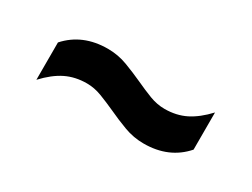

<svg xmlns="http://www.w3.org/2000/svg" viewBox="-29 -615 619 472"><g transform="rotate(30 280.5 -379.0)"><path d="M376.5 -299.5Q347.5 -299.5 320.8 -309.5Q294 -319.5 269.5 -331Q246.5 -341.5 225 -349.8Q203.5 -358 182.5 -358Q149.5 -358 123 -345Q96.5 -332 70 -303.5V-409.5Q113 -457.5 184.5 -457.5Q213.5 -457.5 240 -447.5Q266.5 -437.5 291.5 -426Q314 -415.5 335.5 -407.2Q357 -399 378.5 -399Q411.5 -399 438 -412.2Q464.5 -425.5 490.5 -453.5V-348Q448 -299.5 376.5 -299.5Z"/></g></svg>

Font: Encode Sans Semi Expanded SemiBold
Style: Regular
Weight: 600
Width: 6
Designer: Multiple Designers
Foundry: Impallari Type
Version: Version 3.000; ttfautohint (v1.8.3) -l 8 -r 50 -G 200 -x 14 